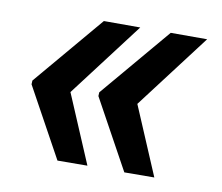

<svg xmlns="http://www.w3.org/2000/svg" viewBox="-53 -514 596 515"><g transform="rotate(10 244.5 -256.0)"><path d="M290 -451.2H190.9L29.8 -260.7L29.3 -250.5L133.3 -61L214.8 -61.5L135.7 -248ZM472.2 -451.2H373L211.9 -260.7L211.4 -250.5L315.4 -61L397 -61.5L317.9 -248Z"/></g></svg>

Font: Roboto
Style: Bold Italic
Weight: 700
Italic angle: -12°
Designer: Google
Version: Version 2.137; 2017